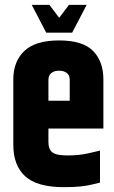

<svg xmlns="http://www.w3.org/2000/svg" viewBox="-20 -767 472 793"><path d="M35 -439Q35 -513 80.5 -556.5Q126 -600 224 -600Q322 -600 364.5 -556.5Q407 -513 407 -439V-317H268V-437Q268 -456 256 -465.5Q244 -475 224 -475Q204 -475 192 -465.5Q180 -456 180 -437V-190L35 -192ZM35 -264H180V-180Q180 -151 196 -138Q212 -125 258 -125Q305 -125 341.5 -133Q378 -141 393 -145V-13Q377 -9 358.5 -4.5Q340 0 313 3Q286 6 243 6Q133 6 84 -39Q35 -84 35 -168ZM165 -351H407V-236H165ZM265 -747H338L278 -632H178ZM111 -747H184L271 -632H171Z"/></svg>

Font: Khand Variable Light
Style: Regular
Weight: 300
Designer: Satya Rajpurohit
Foundry: Indian Type Foundry
Version: Version 3.000